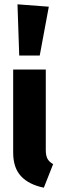

<svg xmlns="http://www.w3.org/2000/svg" viewBox="-20 -853 281 889"><path d="M192 -159Q192 -133 199.5 -118.5Q207 -104 226 -93L183 16Q114 2 77.5 -37Q41 -76 41 -146V-531H192ZM61 -833 206 -822 164 -596H69Z"/></svg>

Font: Fira Sans Extra Condensed
Style: Bold
Weight: 700
Width: 1
Designer: Carrois Corporate & Edenspiekermann AG
Foundry: Carrois Corporate GbR & Edenspiekermann AG
Version: Version 4.203